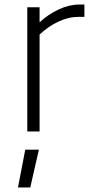

<svg xmlns="http://www.w3.org/2000/svg" viewBox="-20 -578 421 844"><path d="M59 0ZM351 -558V-504H328Q281 -504 236.5 -483Q192 -462 154 -426V0H100V-546H154V-480Q192 -515 238 -536.5Q284 -558 328 -558ZM91 80H151L113 246H59Z"/></svg>

Font: Biryani UltraLight
Style: Regular
Weight: 250
Designer: Dan Reynolds and Mathieu Réguer
Foundry: Dan Reynolds and Mathieu Réguer
Version: Version 1.003; ttfautohint (v1.1) -l 5 -r 5 -G 72 -x 0 -D la